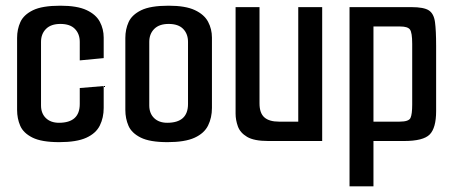

<svg xmlns="http://www.w3.org/2000/svg" viewBox="-20 -495 1594 674"><path d="M188 4Q126 4 94 -12Q62 -28 51 -53.5Q40 -79 40 -109V-362Q40 -392 51.5 -417.5Q63 -443 95.5 -459Q128 -475 192 -475Q251 -475 284 -459.5Q317 -444 330.5 -418.5Q344 -393 344 -363V-291L260 -283V-348Q260 -376 243 -393.5Q226 -411 192 -411Q159 -411 141.5 -393.5Q124 -376 124 -348V-125Q124 -97 141 -80.5Q158 -64 187 -64Q260 -64 260 -130V-186L344 -193V-116Q344 -82 330.5 -54.5Q317 -27 283 -11.5Q249 4 188 4Z M568 4Q506 4 474 -12Q442 -28 431 -53.5Q420 -79 420 -109V-362Q420 -392 431.5 -417.5Q443 -443 475.5 -459Q508 -475 572 -475Q631 -475 664 -459.5Q697 -444 710.5 -418.5Q724 -393 724 -363V-116Q724 -82 710.5 -54.5Q697 -27 663 -11.5Q629 4 568 4ZM567 -64Q640 -64 640 -130V-348Q640 -376 623 -393.5Q606 -411 572 -411Q539 -411 521.5 -393.5Q504 -376 504 -348V-125Q504 -97 521 -80.5Q538 -64 567 -64Z M922 0Q872 0 847.5 -14.5Q823 -29 815 -51.5Q807 -74 807 -96V-470H891V-132Q891 -98 908 -83Q925 -68 959 -68H1027V-470H1111V0Z M1207 -470H1424Q1468 -470 1485.5 -458.5Q1503 -447 1507 -417.5Q1511 -388 1511 -334V-105Q1511 -46 1488.5 -23Q1466 0 1398 0H1291V159H1207ZM1291 -402V-68H1383Q1415 -68 1421 -81Q1427 -94 1427 -128V-341Q1427 -381 1419 -391.5Q1411 -402 1385 -402Z"/></svg>

Font: Smooch Sans SemiBold
Style: Bold
Weight: 600
Designer: Robert E. Leuschke
Foundry: Robert E. Leuschke
Version: Version 1.010; ttfautohint (v1.8.3)